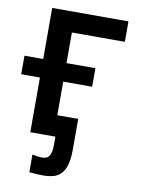

<svg xmlns="http://www.w3.org/2000/svg" viewBox="-92 -703 734 971"><g transform="rotate(10 275.0 -217.0)"><path d="M0 -376H96.2V-638.2H487.8V-533.2H215.8V-376H364.3V-280.8H215.8V-108.4H323.2V49.3Q323.2 97.7 314.2 127.9Q305.2 158.2 288.8 175Q272.5 191.9 249 198Q225.6 204.1 196.3 204.1Q180.2 204.1 162.8 203.1Q145.5 202.1 126.5 200.2V109.4Q137.2 111.8 151.1 113.8Q165 115.7 177.7 115.7Q188.5 115.7 197 112.8Q205.6 109.9 211.9 101.6Q218.3 93.3 221.7 78.9Q225.1 64.5 225.1 41V0H96.2V-280.8H0Z"/></g></svg>

Font: Code New Roman
Style: Bold
Weight: 700
Monospace: yes
Designer: Sam Radian
Foundry: Code New Roman
Version: Version 1.508 October 19, 2014